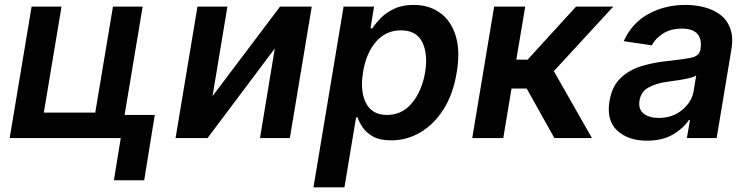

<svg xmlns="http://www.w3.org/2000/svg" viewBox="-20 -573 3104 797"><path d="M572.1 -545.5 481.2 0H20.2L111.2 -545.5H235.4L161.9 -105.5H375.4L448.9 -545.5ZM622.5 -95.9 578.5 175.4H452.8L496.8 -95.9Z M862.2 -174 1142.4 -545.5H1274.1L1183.2 0H1059.3L1120.7 -371.8L841.6 0H708.8L799.7 -545.5H924Z M1281.2 204.5 1406.2 -545.5H1532.7L1517.8 -455.3H1525.6Q1538.4 -475.1 1560.2 -497.7Q1582 -520.2 1615.8 -536.4Q1649.5 -552.6 1697.4 -552.6Q1760.7 -552.6 1806.1 -520.2Q1851.6 -487.9 1871.3 -425.4Q1891 -362.9 1875.7 -272Q1861.2 -182.2 1821.2 -119.3Q1781.2 -56.5 1724.8 -23.4Q1668.3 9.6 1604 9.6Q1557.2 9.6 1528.9 -6Q1500.7 -21.7 1485.8 -43.9Q1470.9 -66.1 1464.1 -85.9H1458.1L1409.8 204.5ZM1486.9 -272.7Q1474.1 -193.5 1499.5 -144.7Q1524.9 -95.9 1586.3 -95.9Q1649.9 -95.9 1690.7 -146Q1731.5 -196 1744.7 -272.7Q1757.1 -349.1 1732.8 -398.1Q1708.5 -447.1 1644.2 -447.1Q1582 -447.1 1540.8 -399.7Q1499.6 -352.3 1486.9 -272.7Z M1940.3 0 2031.2 -545.5H2160.2L2123.2 -325.3H2170.1L2371.1 -545.5H2525.6L2279.1 -277.7L2437.1 0H2281.2L2166.2 -205.6H2103.3L2069.2 0Z M2665.5 11Q2587.7 11 2542.3 -30.9Q2496.8 -72.8 2509.9 -153.1Q2520.2 -214.5 2555.6 -248.4Q2590.9 -282.3 2640.8 -297.8Q2690.7 -313.2 2744.3 -318.9Q2817.5 -326.7 2850.3 -333.8Q2883.2 -340.9 2887.8 -367.9V-370Q2894.2 -410.2 2875 -432.2Q2855.8 -454.2 2811.1 -454.2Q2764.2 -454.2 2732.2 -433.8Q2700.3 -413.4 2685.7 -384.9L2569.2 -402Q2602.3 -476.6 2671 -514.6Q2739.7 -552.6 2825.6 -552.6Q2864.7 -552.6 2902.2 -543.3Q2939.6 -534.1 2968.6 -512.8Q2997.5 -491.5 3011.2 -455.3Q3024.9 -419 3015.6 -365.1L2954.9 0H2831.3L2844.1 -74.9H2839.8Q2817.1 -40.5 2773.4 -14.7Q2729.8 11 2665.5 11ZM2714.1 -83.5Q2772 -83.5 2812 -116.8Q2851.9 -150.2 2859.4 -195.7L2870 -259.9Q2860.8 -253.2 2838.1 -248Q2815.3 -242.9 2790.3 -239.3Q2765.3 -235.8 2748.2 -233.3Q2704.2 -227.3 2672.2 -209.9Q2640.3 -192.5 2634.6 -155.2Q2628.9 -120 2651.5 -101.7Q2674 -83.5 2714.1 -83.5Z"/></svg>

Font: Inter UI Semi Bold
Style: Italic
Weight: 600
Italic angle: -9.39999°
Designer: Rasmus Andersson
Foundry: rsms
Version: 3.2;8d6f07862